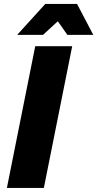

<svg xmlns="http://www.w3.org/2000/svg" viewBox="-20 -928 480 948"><path d="M440.5 -756H312.5L265.5 -823L192.5 -756H65L203.5 -908.5H360.5ZM196.5 0H14L154 -700H336.5Z"/></svg>

Font: Argentum Sans
Style: Bold Italic
Weight: 700
Italic angle: -11°
Designer: Julieta Ulanovsky (font), Cristiano Sobral (main changes and remaster)
Foundry: Julieta Ulanovsky (font), Cristiano Sobral (main changes and remaster)
Version: Version 2.007;June 15, 2022;FontCreator 14.0.0.2814 64-bit; 